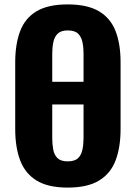

<svg xmlns="http://www.w3.org/2000/svg" viewBox="-20 -840 616 871"><path d="M132 -366V-469H442V-366ZM287 11Q198 11 146 -21Q94 -53 71.5 -112.5Q49 -172 49 -255V-557Q49 -640 71.5 -699Q94 -758 146 -789Q198 -820 287 -820Q377 -820 429.5 -788.5Q482 -757 504.5 -698.5Q527 -640 527 -557V-255Q527 -172 504.5 -112.5Q482 -53 429.5 -21Q377 11 287 11ZM287 -108Q319 -108 334 -122.5Q349 -137 354 -161.5Q359 -186 359 -214V-597Q359 -625 354 -649Q349 -673 334 -687.5Q319 -702 287 -702Q257 -702 242 -687.5Q227 -673 222 -649Q217 -625 217 -597V-214Q217 -186 221.5 -161.5Q226 -137 241 -122.5Q256 -108 287 -108Z"/></svg>

Font: Oswald SemiBold
Style: Regular
Weight: 600
Designer: Vernon Adams
Foundry: Vernon Adams
Version: Version 4.100; ttfautohint (v1.8.1.43-b0c9)